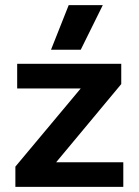

<svg xmlns="http://www.w3.org/2000/svg" viewBox="-20 -729 541 749"><path d="M248 -709H381L295 -535H179ZM40 -79 295 -384H47V-480H453V-401L199 -96H461V0H40Z"/></svg>

Font: Prompt Medium
Style: Regular
Weight: 500
Designer: Katatrad Team
Foundry: CadsonDemak
Version: Version 1.000